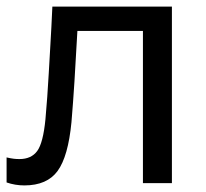

<svg xmlns="http://www.w3.org/2000/svg" viewBox="-20 -556 627 583"><path d="M54 7Q26 7 0 -2V-78Q13 -75 21.5 -74Q30 -73 39 -73Q75 -73 93 -97.5Q111 -122 118 -194Q121 -229 123.5 -262Q126 -295 128 -333Q130 -371 133 -420Q136 -469 139 -536H502V0H414V-462H215Q210 -371 206 -307.5Q202 -244 197 -185Q187 -81 155 -37Q123 7 54 7Z"/></svg>

Font: Noto Sans Living
Style: Regular
Weight: 400
Designer: Monotype Design Team
Foundry: Monotype Imaging Inc.
Version: Version 2.013; ttfautohint (v1.8.4.7-5d5b)